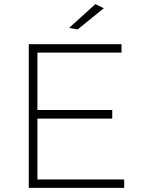

<svg xmlns="http://www.w3.org/2000/svg" viewBox="-20 -914 687 934"><path d="M120 -699H571V-658H162V-379H526V-337H162V-41H584V0H120ZM444 -894 485 -874 358 -771 316 -778Z"/></svg>

Font: Gontserrat ExtraLight
Style: Regular
Weight: 275
Designer: Julieta Ulanovsky
Foundry: Julieta Ulanovsky
Version: Version 6.001